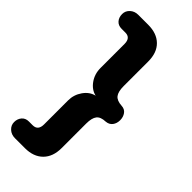

<svg xmlns="http://www.w3.org/2000/svg" viewBox="-281 -749 974 974"><g transform="rotate(45 206.0 -262.5)"><path d="M67 180Q41 180 23.5 164Q6 148 6 125Q6 102 19.5 86Q33 70 57 70H84Q122 70 122 26V-146Q122 -187 145.5 -220.5Q169 -254 204 -262Q169 -270 145.5 -303Q122 -336 122 -379V-551Q122 -595 84 -595H57Q33 -595 19.5 -610.5Q6 -626 6 -650Q6 -673 23.5 -689Q41 -705 67 -705H138Q200 -705 235 -670.5Q270 -636 270 -573V-397Q270 -357 284 -339Q298 -321 333 -319Q356 -318 368 -301.5Q380 -285 380 -262Q380 -239 368 -223Q356 -207 333 -205Q298 -204 284 -186Q270 -168 270 -128V48Q270 110 235 145Q200 180 138 180Z"/></g></svg>

Font: Chiron GoRound TC
Style: Bold
Weight: 700
Designer: Ryoko NISHIZUKA 西塚涼子 (kana, bopomofo & ideographs); Paul D. Hunt (Latin, Greek & Cyrillic); Sandoll Communications 산돌커뮤니
Foundry: Adobe
Version: Version 1.000;hotconv 1.1.1;makeotfexe 2.6.0